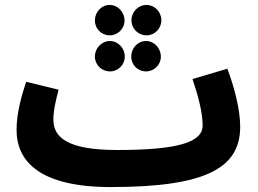

<svg xmlns="http://www.w3.org/2000/svg" viewBox="-20 -736 1043 777"><path d="M573 -593C606 -593 633 -620 633 -654C633 -688 606 -716 573 -716C539 -716 512 -688 512 -654C512 -620 539 -593 573 -593ZM424 -593C457 -593 484 -620 484 -653C484 -687 457 -716 424 -716C390 -716 364 -687 364 -653C364 -620 390 -593 424 -593ZM425 -447C458 -447 485 -474 485 -507C485 -541 458 -570 425 -570C391 -570 364 -541 364 -507C364 -474 391 -447 425 -447ZM571 -447C604 -447 631 -474 631 -507C631 -541 604 -570 571 -570C537 -570 511 -541 511 -507C511 -474 537 -447 571 -447ZM429 21C815 21 952 -57 952 -223C952 -297 926 -389 900 -458L759 -416C782 -348 800 -281 800 -228C800 -159 696 -129 455 -129L454 -128V-129C253 -129 196 -180 196 -252C196 -290 207 -334 217 -373L86 -405C69 -355 47 -280 47 -211C47 -83 140 21 429 21Z"/></svg>

Font: Noto Sans Arabic UI SmCn XBd
Style: Regular
Weight: 800
Width: 4
Designer: Monotype Design Team, Nadine Chahine and Nizar Qandah
Foundry: Monotype Imaging Inc.
Version: Version 2.010